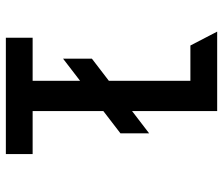

<svg xmlns="http://www.w3.org/2000/svg" viewBox="-73 -689 762 656"><g transform="rotate(90 308.0 -361.0)"><path d="M180.5 -195.5V-294L435.5 -489.5V-391.5ZM256 0V-713.5L359.5 -722V0ZM109 0V-91.5H506.5V0ZM135.5 -630.5 88 -722H359.5L350.5 -630.5Z"/></g></svg>

Font: Overpass Mono SemiBold
Style: Regular
Weight: 600
Monospace: yes
Designer: Delve Withrington, Dave Bailey
Foundry: Delve Fonts LLC
Version: Version 4.000